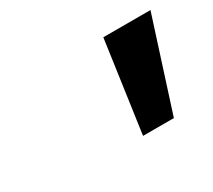

<svg xmlns="http://www.w3.org/2000/svg" viewBox="-70 -842 587 529"><g transform="rotate(-30 223.5 -577.0)"><path d="M354 -432H256L297 -722H447Z"/></g></svg>

Font: Perun
Style: Bold Italic
Weight: 700
Italic angle: -12°
Foundry: Copyright (c) Stefan Peev, Context Ltd, 2016
Version: Version 1.027